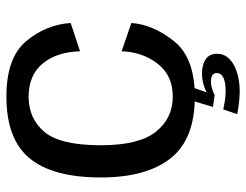

<svg xmlns="http://www.w3.org/2000/svg" viewBox="-106 -532 786 614"><g transform="rotate(-90 287.0 -225.0)"><path d="M285 5Q409.5 5 462.5 -61.8Q515.5 -128.5 520.5 -198L430 -229Q428 -163 390.5 -114.2Q353 -65.5 285 -65.5Q215.5 -65.5 172.5 -119.8Q129.5 -174 129.5 -295.5Q129.5 -425.5 172.2 -476Q215 -526.5 285 -526.5Q353.5 -526.5 390.8 -481.5Q428 -436.5 430 -362L520.5 -392Q515.5 -470 462.8 -533.8Q410 -597.5 285 -597.5Q148.5 -597.5 87.5 -523Q26.5 -448.5 26.5 -295.5Q26.5 -150.5 87.5 -72.8Q148.5 5 285 5ZM302 148.5Q325 148.5 346.5 144Q368 139.5 385 130.5Q402 121.5 412 108Q422 94.5 422 76Q422 51.5 404.5 39.8Q387 28 360 28Q338.5 28 319.8 34Q301 40 292 48.5L290 68.5Q299 63.5 310.8 60Q322.5 56.5 333.5 56.5Q345.5 56.5 353 61Q360.5 65.5 360.5 75Q360.5 89 346 96.2Q331.5 103.5 303 103.5Q285.5 103.5 270.2 101Q255 98.5 244 96L229 140.5Q245.5 144 264.5 146.2Q283.5 148.5 302 148.5ZM290 68.5 313.5 0H271L252 63Z"/></g></svg>

Font: Anybody UltraCondensed Thin
Style: Regular
Weight: 400
Version: Version 1.111